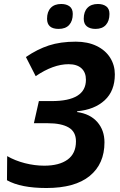

<svg xmlns="http://www.w3.org/2000/svg" viewBox="-20 -933 600 963"><path d="M15 -29 16 -150Q56 -127 105 -114.5Q154 -102 202 -102Q277 -102 319 -132.5Q361 -163 361 -224Q361 -272 324.5 -293.5Q288 -315 219 -315H150L175 -426H239Q411 -426 411 -533Q411 -570 388.5 -590.5Q366 -611 324 -611Q247 -611 159 -551L110 -647Q167 -686 225 -705Q283 -724 360 -724Q420 -724 464.5 -702.5Q509 -681 532.5 -643.5Q556 -606 556 -560Q556 -477 505 -430Q454 -383 367 -375V-371Q432 -362 468 -321Q504 -280 504 -219Q504 -111 430 -50.5Q356 10 213 10Q84 10 15 -29ZM216 -839Q216 -874 234.5 -893.5Q253 -913 287 -913Q313 -913 329 -901Q345 -889 345 -863Q345 -828 327 -808Q309 -788 274 -788Q216 -788 216 -839ZM400 -839Q400 -874 418.5 -893.5Q437 -913 471 -913Q497 -913 513 -901Q529 -889 529 -863Q529 -828 511 -808Q493 -788 459 -788Q432 -788 416 -800.5Q400 -813 400 -839Z"/></svg>

Font: Noto Sans Display
Style: Bold Italic
Weight: 700
Italic angle: -12°
Designer: Monotype Design team
Foundry: Monotype Imaging Inc.
Version: Version 1.000